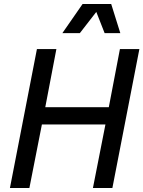

<svg xmlns="http://www.w3.org/2000/svg" viewBox="-20 -947 722 967"><path d="M30 0H128L191 -320H511L448 0H546L682 -700H584L528 -407H208L264 -700H166ZM294 -780H382L465 -887L507 -780H586L540 -927H396Z"/></svg>

Font: Uncut Sans Medium Italic
Style: Regular
Weight: 500
Italic angle: -11°
Designer: Kasper Nordkvist
Foundry: UNCUT.wtf
Version: Version 1.304;Glyphs 3.2 (3246)